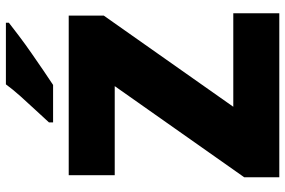

<svg xmlns="http://www.w3.org/2000/svg" viewBox="-178 -789 967 651"><g transform="rotate(-90 305.5 -463.5)"><path d="M586 0H30V-119L339 -558H37V-714H578V-595L269 -156H586ZM554 -917Q536 -903 509 -882.5Q482 -862 451 -840.5Q420 -819 391.5 -799.5Q363 -780 343 -767H216V-781Q233 -800 257 -825.5Q281 -851 305 -878Q329 -905 345 -927H554Z"/></g></svg>

Font: Noto Sans Gurmukhi UI Black
Style: Regular
Weight: 900
Designer: Jelle Bosma - Monotype Design Team
Foundry: Monotype Imaging Inc.
Version: Version 2.004; ttfautohint (v1.8.4.7-5d5b)